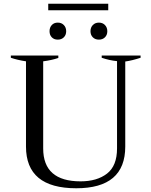

<svg xmlns="http://www.w3.org/2000/svg" viewBox="-20 -997 810 1027"><path d="M238 -977H559V-942H238ZM245 -830Q245 -850 257 -863Q269 -876 289 -876Q309 -876 321.5 -863Q334 -850 334 -830Q334 -810 321.5 -797.5Q309 -785 289 -785Q269 -785 257 -797.5Q245 -810 245 -830ZM464 -830Q464 -850 476.5 -863Q489 -876 509 -876Q529 -876 541.5 -863Q554 -850 554 -830Q554 -810 541.5 -797.5Q529 -785 509 -785Q489 -785 476.5 -797.5Q464 -810 464 -830ZM119 -213V-669Q73 -676 38 -688V-700H292V-687Q257 -675 211 -669V-203Q211 -27 411 -27Q499 -27 552.5 -68.5Q606 -110 606 -203V-670Q565 -674 524 -688V-700H732V-688Q686 -673 650 -668V-213Q650 10 388 10Q119 10 119 -213Z"/></svg>

Font: Trirong
Style: Regular
Weight: 400
Designer: Katatrad Team
Foundry: CadsonDemak
Version: Version 1.001